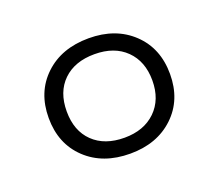

<svg xmlns="http://www.w3.org/2000/svg" viewBox="-68 -802 581 510"><g transform="rotate(-20 222.5 -547.0)"><path d="M51 -547Q51 -620 98.5 -665Q146 -710 223 -710Q299 -710 346.5 -665Q394 -620 394 -547Q394 -474 346.5 -429Q299 -384 223 -384Q146 -384 98.5 -429Q51 -474 51 -547ZM344 -547Q344 -601 311.5 -633Q279 -665 223 -665Q167 -665 134.5 -633.5Q102 -602 102 -547Q102 -492 134.5 -460.5Q167 -429 223 -429Q278 -429 311 -461Q344 -493 344 -547Z"/></g></svg>

Font: Kodchasan Light
Style: Regular
Weight: 300
Version: Version 1.000; ttfautohint (v1.6)